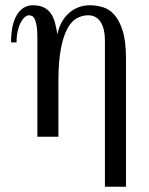

<svg xmlns="http://www.w3.org/2000/svg" viewBox="-20 -520 566 730"><path d="M459 189.9V-296.9Q459 -362.8 446.5 -402.6Q434.1 -442.4 414.6 -464.1Q395 -485.8 370.4 -492.9Q345.7 -500 321.8 -500Q298.8 -500 278.8 -492.4Q258.8 -484.9 242.4 -470.5Q226.1 -456.1 214.6 -435.5Q203.1 -415 198.2 -389.2Q194.3 -413.6 189 -433.8Q183.6 -454.1 173.3 -468.8Q163.1 -483.4 146.7 -491.7Q130.4 -500 105 -500Q85 -500 69.6 -490.2Q54.2 -480.5 43.5 -462.2Q32.7 -443.8 27.3 -417.7Q22 -391.6 22 -358.9H43Q43 -383.3 47.4 -402.3Q51.8 -421.4 58.8 -434.6Q65.9 -447.8 74.2 -454.8Q82.5 -461.9 89.8 -461.9Q96.2 -461.9 102.1 -459Q107.9 -456.1 112.3 -446.8Q116.7 -437.5 119.4 -420.7Q122.1 -403.8 122.1 -376V0H202.1V-210Q202.1 -286.6 211.7 -335.7Q221.2 -384.8 237.1 -412.8Q252.9 -440.9 273.2 -451.4Q293.5 -461.9 314.9 -461.9Q332.5 -461.9 344.7 -454.1Q356.9 -446.3 364.5 -433.1Q372.1 -419.9 375.5 -402.8Q378.9 -385.7 378.9 -367.2V189.9Z"/></svg>

Font: Galatia SIL
Style: Regular
Weight: 400
Designer: Development by SIL's NRSI team
Version: Version 2.1